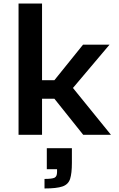

<svg xmlns="http://www.w3.org/2000/svg" viewBox="-20 -763 674 1087"><path d="M85 0V-743H218V-309H288L450 -510H600L393 -265L608 0H451L288 -204H218V0ZM232 304V250Q275 250 289 243Q303 236 303 211V195H245V76H387V159Q387 218 377 249.5Q367 281 334 292.5Q301 304 232 304Z"/></svg>

Font: Saira Expanded SemiBold
Style: Regular
Weight: 600
Width: 7
Designer: Hector Gatti with collaboration of the Omnibus-Type team
Foundry: Omnibus-Type
Version: Version 1.100; ttfautohint (v1.8.3)